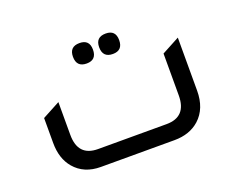

<svg xmlns="http://www.w3.org/2000/svg" viewBox="-96 -719 1050 875"><g transform="rotate(-20 429.0 -282.0)"><path d="M358 -465Q309 -465 309 -515Q309 -564 358 -564Q406 -564 406 -515Q406 -465 358 -465ZM485 -465Q436 -465 436 -515Q436 -564 485 -564Q533 -564 533 -515Q533 -465 485 -465ZM257 0Q176 0 130 -54Q90 -101 90 -177V-298L176 -344V-185Q176 -81 273 -81H605Q702 -81 702 -185V-388L788 -434V-177Q788 -90 735 -42Q688 0 614 0Z"/></g></svg>

Font: Space Grotesk Medium
Style: Regular
Weight: 500
Designer: Florian Karsten
Foundry: Florian Karsten
Version: Version 2.000